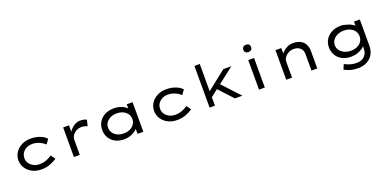

<svg xmlns="http://www.w3.org/2000/svg" viewBox="-4 -1876 6449 3202"><g transform="rotate(-20 3220.5 -274.5)"><path d="M423 10Q335 10 264.5 -26Q194 -62 153 -124Q112 -186 112 -263Q112 -341 153 -402.5Q194 -464 264.5 -500Q335 -536 423 -536Q511 -536 585.5 -508.5Q660 -481 702 -433L644 -352Q619 -377 582.5 -398Q546 -419 505.5 -431Q465 -443 425 -443Q364 -443 317.5 -419.5Q271 -396 244.5 -355.5Q218 -315 218 -263Q218 -211 246 -170.5Q274 -130 321.5 -106.5Q369 -83 426 -83Q475 -83 514.5 -94Q554 -105 586.5 -122Q619 -139 646 -157L702 -79Q651 -43 581 -16.5Q511 10 423 10Z M1001 0V-525H1105V-339L1079 -352Q1094 -403 1129 -444.5Q1164 -486 1210 -511Q1256 -536 1305 -536Q1338 -536 1369.5 -529Q1401 -522 1418 -510L1391 -403Q1371 -414 1342.5 -421Q1314 -428 1288 -428Q1247 -428 1213.5 -413.5Q1180 -399 1155.5 -376Q1131 -353 1118 -324.5Q1105 -296 1105 -266V0Z M1894 10Q1805 10 1738 -25Q1671 -60 1634.5 -122Q1598 -184 1598 -263Q1598 -343 1636.5 -404.5Q1675 -466 1744 -501Q1813 -536 1901 -536Q1956 -536 2002.5 -523Q2049 -510 2084 -488Q2119 -466 2138.5 -440.5Q2158 -415 2159 -389H2130V-525H2233V0H2130V-141L2151 -136Q2150 -112 2128.5 -86.5Q2107 -61 2071.5 -39Q2036 -17 1990 -3.5Q1944 10 1894 10ZM1918 -85Q1982 -85 2031 -108.5Q2080 -132 2107 -172.5Q2134 -213 2134 -263Q2134 -313 2107 -353Q2080 -393 2031 -416.5Q1982 -440 1918 -440Q1855 -440 1806.5 -416.5Q1758 -393 1730.5 -353Q1703 -313 1703 -263Q1703 -213 1730.5 -172.5Q1758 -132 1806.5 -108.5Q1855 -85 1918 -85Z M2831 10Q2743 10 2672.5 -26Q2602 -62 2561 -124Q2520 -186 2520 -263Q2520 -341 2561 -402.5Q2602 -464 2672.5 -500Q2743 -536 2831 -536Q2919 -536 2993.5 -508.5Q3068 -481 3110 -433L3052 -352Q3027 -377 2990.5 -398Q2954 -419 2913.5 -431Q2873 -443 2833 -443Q2772 -443 2725.5 -419.5Q2679 -396 2652.5 -355.5Q2626 -315 2626 -263Q2626 -211 2654 -170.5Q2682 -130 2729.5 -106.5Q2777 -83 2834 -83Q2883 -83 2922.5 -94Q2962 -105 2994.5 -122Q3027 -139 3054 -157L3110 -79Q3059 -43 2989 -16.5Q2919 10 2831 10Z M3490 -140 3498 -252 3844 -525H3987ZM3409 0V-740H3504V0ZM3859 0 3601 -279 3670 -346 3991 0Z M4286 0V-525H4389V0ZM4336 -649Q4303 -649 4285 -666Q4267 -683 4267 -714Q4267 -743 4285.5 -761Q4304 -779 4336 -779Q4369 -779 4387 -762Q4405 -745 4405 -714Q4405 -685 4386.5 -667Q4368 -649 4336 -649Z M4769 0V-525H4872V-385L4838 -381Q4859 -418 4894 -453.5Q4929 -489 4977.5 -512.5Q5026 -536 5084 -536Q5163 -536 5215.5 -507Q5268 -478 5294 -427Q5320 -376 5320 -312V0H5217V-297Q5217 -341 5196 -373.5Q5175 -406 5139 -423.5Q5103 -441 5058 -440Q5018 -440 4984 -426Q4950 -412 4925 -389Q4900 -366 4886 -339Q4872 -312 4872 -286V0H4821Q4798 0 4785 0Q4772 0 4769 0Z M5971 230Q5887 230 5824 211.5Q5761 193 5723 167L5760 82Q5781 93 5812 106Q5843 119 5883 128.5Q5923 138 5971 138Q6028 138 6071.5 116Q6115 94 6139 51.5Q6163 9 6163 -52V-121L6174 -114Q6168 -85 6130.5 -56.5Q6093 -28 6037 -9Q5981 10 5917 10Q5830 10 5763.5 -25Q5697 -60 5659.5 -122Q5622 -184 5622 -263Q5622 -343 5661.5 -404.5Q5701 -466 5770.5 -501Q5840 -536 5930 -536Q5955 -536 5987.5 -529.5Q6020 -523 6054 -511.5Q6088 -500 6118 -484Q6148 -468 6166.5 -449.5Q6185 -431 6185 -410L6163 -402V-525H6266V-64Q6266 10 6242 65.5Q6218 121 6176.5 157Q6135 193 6082 211.5Q6029 230 5971 230ZM5952 -85Q6016 -85 6064.5 -108Q6113 -131 6140 -171.5Q6167 -212 6167 -263Q6167 -315 6140 -355Q6113 -395 6064.5 -418.5Q6016 -442 5952 -442Q5887 -442 5836 -418.5Q5785 -395 5756 -354.5Q5727 -314 5727 -263Q5727 -213 5756 -172.5Q5785 -132 5836 -108.5Q5887 -85 5952 -85Z"/></g></svg>

Font: Lexend Tera
Style: Regular
Weight: 400
Designer: Bonnie Shaver-Troup, Thomas Jockin
Foundry: Lexend
Version: Version 1.007